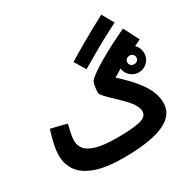

<svg xmlns="http://www.w3.org/2000/svg" viewBox="-192 -1058 1260 1266"><g transform="rotate(-30 438.5 -425.0)"><path d="M399 21Q266 21 185.5 -7.5Q105 -36 68.5 -87Q32 -138 32 -204Q32 -249 44.5 -300Q57 -351 69 -389L189 -359Q182 -331 175 -299Q168 -267 168 -240Q168 -203 190.5 -175Q213 -147 269.5 -131Q326 -115 425 -115Q539 -115 597.5 -128.5Q656 -142 656 -185Q656 -203 641.5 -231Q627 -259 592 -294Q566 -321 535.5 -349.5Q505 -378 483.5 -401Q462 -424 462 -435Q462 -458 467 -487Q472 -516 483 -526Q518 -560 607 -611.5Q696 -663 817 -720L877 -603Q794 -564 728 -530Q662 -496 613 -464Q686 -398 728 -345Q770 -292 787 -248Q804 -204 804 -165Q804 -98 754.5 -57Q705 -16 614.5 2.5Q524 21 399 21ZM475 -608 424 -692Q486 -730 560 -772.5Q634 -815 739 -871L789 -782Q682 -728 608.5 -685.5Q535 -643 475 -608ZM765 -417Q725 -417 698 -444.5Q671 -472 671 -511Q671 -550 698 -577.5Q725 -605 765 -605Q803 -605 830.5 -577.5Q858 -550 858 -511Q858 -472 830.5 -444.5Q803 -417 765 -417ZM764 -479Q779 -479 789 -488Q799 -497 799 -511Q799 -526 789 -535Q779 -544 764 -544Q750 -544 740 -534.5Q730 -525 730 -511Q730 -497 740 -488Q750 -479 764 -479Z"/></g></svg>

Font: Noto Sans Arabic SemCond
Style: Bold
Weight: 700
Width: 4
Designer: Monotype Design Team, Nadine Chahine, Nizar Qandah and Khaled Hosny
Foundry: Monotype Imaging Inc.
Version: Version 2.012; ttfautohint (v1.8.4.7-5d5b)